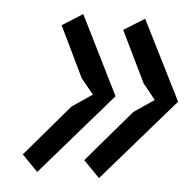

<svg xmlns="http://www.w3.org/2000/svg" viewBox="-40 -530 535 532"><g transform="rotate(5 227.0 -263.5)"><path d="M280 -268 82 -40 38 -85 161 -229 217 -267 182 -310 114 -451 171 -487ZM454 -268 254 -38 209 -84 333 -229 389 -267 354 -311 285 -453 343 -489Z"/></g></svg>

Font: PT Sans
Style: Italic
Weight: 400
Italic angle: -12°
Designer: A.Korolkova, O.Umpeleva, V.Yefimov
Foundry: ParaType Ltd
Version: Version 2.003W OFL